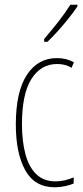

<svg xmlns="http://www.w3.org/2000/svg" viewBox="-20 -783 353 813"><path d="M212 10Q127 10 87 -62Q47 -134 47 -256Q47 -394 93.5 -465.5Q140 -537 221 -537Q262 -537 293 -519L283 -496Q257 -512 222 -512Q153 -512 113 -448.5Q73 -385 73 -257Q73 -186 87.5 -131Q102 -76 133.5 -45.5Q165 -15 215 -15Q253 -15 292 -32V-6Q276 1 254 5.5Q232 10 212 10ZM308 -756Q292 -732 269.5 -704Q247 -676 224 -650.5Q201 -625 181 -606H167V-618Q201 -658 227 -691Q253 -724 278 -763H308Z"/></svg>

Font: Noto Sans Gurmukhi ExtraCondensed Thin
Style: Regular
Weight: 100
Width: 2
Designer: Jelle Bosma - Monotype Design Team
Foundry: Monotype Imaging Inc.
Version: Version 2.004; ttfautohint (v1.8.4.7-5d5b)